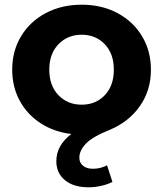

<svg xmlns="http://www.w3.org/2000/svg" viewBox="-20 -566 695 818"><path d="M318 106Q318 127 333.5 140Q349 153 376 153Q409 153 436 138L459 209Q440 219 412.5 225.5Q385 232 358 232Q293 232 256.5 201.5Q220 171 220 121Q220 53 284 5Q210 -4 153 -41Q96 -78 64 -137Q32 -196 32 -269Q32 -349 70 -412Q108 -475 175.5 -510.5Q243 -546 328 -546Q413 -546 480 -510.5Q547 -475 585 -412Q623 -349 623 -269Q623 -181 576 -114Q529 -47 448 -13Q375 16 346.5 45.5Q318 75 318 106ZM328 -120Q388 -120 426.5 -160.5Q465 -201 465 -269Q465 -337 426.5 -377.5Q388 -418 328 -418Q268 -418 229 -377.5Q190 -337 190 -269Q190 -201 229 -160.5Q268 -120 328 -120Z"/></svg>

Font: Idrija
Style: Bold
Weight: 700
Designer: Julieta Ulanovsky
Foundry: Julieta Ulanovsky
Version: Version 7.200